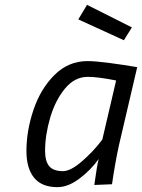

<svg xmlns="http://www.w3.org/2000/svg" viewBox="-20 -762 586 792"><path d="M89 -139Q89 -222 118 -308.5Q147 -395 204.5 -452.5Q262 -510 341 -510Q373 -510 433.5 -502Q494 -494 546 -485L470 -160Q455 -91 442 -2L369 1Q380 -79 387 -106Q355 -61 308 -25.5Q261 10 217 10Q152 10 120.5 -29Q89 -68 89 -139ZM402 -186 459 -430Q384 -445 342 -445Q288 -445 248 -396.5Q208 -348 187 -276.5Q166 -205 166 -139Q166 -97 183 -76.5Q200 -56 240 -56Q271 -56 317.5 -96Q364 -136 402 -186ZM303 -682 339 -742 524 -649 491 -596Z"/></svg>

Font: Cairo
Style: Italic
Weight: 400
Italic angle: -13°
Designer: Mohamed Gaber, Accademia di Belle Arti di Urbino and others
Foundry: Kief Type Foundry, Accademia di Belle Arti di Urbino and others
Version: Version 3.011